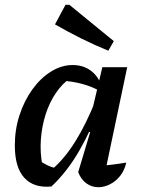

<svg xmlns="http://www.w3.org/2000/svg" viewBox="-20 -776 590 803"><path d="M195 4Q122 11 82 -32Q42 -75 42 -168Q42 -234 61.5 -294Q81 -354 115 -401.5Q149 -449 193 -476.5Q237 -504 284 -504Q325 -504 355.5 -483.5Q386 -463 401 -426L400 -394Q332 -433 235 -439L275 -450Q241 -427 214 -387.5Q187 -348 171 -298Q155 -248 151 -193.5Q147 -139 157 -86L141 -106Q160 -94 179 -84.5Q198 -75 220 -72L198 -68Q249 -111 295 -184.5Q341 -258 383 -364L404 -345Q360 -229 310 -143Q260 -57 195 4ZM414 -29 393 -81Q421 -84 449.5 -87.5Q478 -91 508 -96Q501 -64 483 -41Q465 -18 440.5 -5.5Q416 7 391 7Q364 7 341.5 -9Q319 -25 307 -56L357 -223L345 -227L408 -495H512ZM433 -564Q374 -588 319 -615.5Q264 -643 210 -674L254 -756H270L456 -604Z"/></svg>

Font: Piazzolla Thin
Style: Bold Italic
Weight: 700
Italic angle: -11.3°
Version: Version 2.005